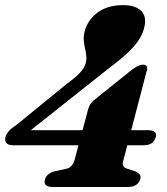

<svg xmlns="http://www.w3.org/2000/svg" viewBox="-27 -746 665 766"><path d="M325 -311.5Q329 -325 336.5 -334.5Q344 -344 354.5 -351.5L502 -470Q518 -481 527 -484.5Q536 -488 544 -488Q554 -488 558.2 -481.8Q562.5 -475.5 558 -462L465 -105.5Q460.5 -91.5 464.8 -84Q469 -76.5 480 -73L511 -63Q524.5 -57.5 530.2 -50.2Q536 -43 532.5 -31Q528 -16.5 515.8 -8.2Q503.5 0 483 0H182.5Q162.5 0 155.2 -8.2Q148 -16.5 152.5 -30.5Q156 -43 166.8 -51.2Q177.5 -59.5 193 -63L236.5 -72.5Q249 -75 257.5 -83.8Q266 -92.5 270.5 -108ZM242.5 -414Q273.5 -436 291.8 -455.5Q310 -475 315 -494Q319 -509.5 317.2 -524Q315.5 -538.5 312 -553.8Q308.5 -569 307.2 -585.8Q306 -602.5 311 -622.5Q324 -668 363.5 -696.8Q403 -725.5 464.5 -725.5Q512.5 -725.5 535.8 -703Q559 -680.5 549 -639Q545 -617.5 531.2 -593.8Q517.5 -570 489 -541.8Q460.5 -513.5 411.5 -477L63 -200.5L59 -226.5H565Q581.5 -226.5 590 -219.8Q598.5 -213 594.5 -198.5Q589.5 -182.5 577.8 -174.5Q566 -166.5 546.5 -166.5H24.5Q5 -166.5 -2.2 -176.5Q-9.5 -186.5 -4.5 -202Q-1.5 -211.5 7.8 -222.5Q17 -233.5 37.5 -246.5Z"/></svg>

Font: Fraunces ExtraBold
Style: Italic
Weight: 800
Italic angle: -16°
Version: Version 1.000;[b76b70a41]